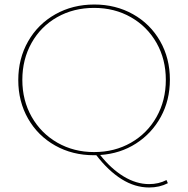

<svg xmlns="http://www.w3.org/2000/svg" viewBox="-20 -683 834 851"><path d="M718 115 724 129Q687 148 641 148Q578 148 519 111Q460 74 407 5H396Q301 5 224.5 -38Q148 -81 104.5 -157Q61 -233 61 -328Q61 -423 104.5 -499.5Q148 -576 225 -619.5Q302 -663 398 -663Q493 -663 569.5 -620Q646 -577 689.5 -501Q733 -425 733 -330Q733 -239 693 -165.5Q653 -92 583 -47Q513 -2 424 4Q472 65 528 99Q584 133 641 133Q683 133 718 115ZM397 -9Q488 -9 560.5 -50.5Q633 -92 674 -165Q715 -238 715 -329Q715 -420 674 -492.5Q633 -565 560.5 -606.5Q488 -648 397 -648Q306 -648 233.5 -607Q161 -566 120 -493Q79 -420 79 -329Q79 -238 120.5 -165Q162 -92 234.5 -50.5Q307 -9 397 -9Z"/></svg>

Font: Ysabeau SC Thin
Style: Regular
Weight: 200
Designer: Christian Thalmann (Catharsis Fonts)
Version: Version 0.003